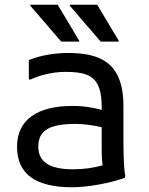

<svg xmlns="http://www.w3.org/2000/svg" viewBox="-20 -780 630 812"><path d="M315 -604V-608L224 -760H108V-756L239 -604ZM482 -604V-608L391 -760H275V-756L406 -604ZM502 -200V-332C502 -520 398 -556 266 -556C214 -556 150 -546 102 -526V-444H110C142 -460 202 -476 254 -476C358 -476 410 -456 410 -328V-315C379 -324 339 -332 286 -332C142 -332 52 -276 52 -160C52 -44 130 12 286 12C346 12 442 -4 508 -28L510 -36C502 -72 502 -160 502 -200ZM142 -160C142 -232 194 -256 302 -256C335 -256 376 -250 410 -242V-148C410 -123 411 -100 414 -81C376 -70 334 -64 290 -64C194 -64 142 -92 142 -160Z"/></svg>

Font: Kufam Arabic Latin Roman Normal
Style: Regular
Weight: 400
Designer: Wael Morcos & Artur Schmal
Version: Version 1.200;PS 001.200;hotconv 1.0.88;makeotf.lib2.5.64775